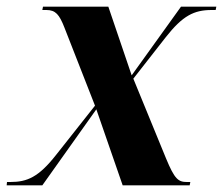

<svg xmlns="http://www.w3.org/2000/svg" viewBox="-42 -556 669 576"><path d="M-22 0H85L247 -228L326 0H527L529 -10H519C493 -10 482 -18 456 -81L358 -320L455 -444C506 -509 540 -526 593 -526H605L607 -536H501L353 -330L283 -536H87L85 -526H97C125 -526 136 -512 151 -474L243 -239L126 -91C74 -25 40 -10 -11 -10H-21Z"/></svg>

Font: Noto Serif Display
Style: Bold Italic
Weight: 700
Italic angle: -12°
Designer: Monotype Design Team
Foundry: Monotype Imaging Inc.
Version: Version 2.009